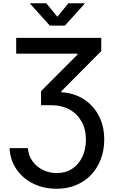

<svg xmlns="http://www.w3.org/2000/svg" viewBox="-20 -964 718 1199"><path d="M39.6 -39.1H154.3Q157.2 6.8 182.4 42Q207.5 77.1 247.3 96.9Q287.1 116.7 334.5 116.7Q391.1 116.7 431.6 89.4Q472.2 62 494.4 14.9Q516.6 -32.2 516.6 -90.8Q516.6 -157.2 489 -205.8Q461.4 -254.4 412.6 -280.8Q363.8 -307.1 300.3 -307.1H236.3V-395L463.9 -623V-628.9H81.1V-727.5H612.3V-645L363.3 -394.5V-387.7Q442.9 -383.3 503.2 -344.5Q563.5 -305.7 597.2 -241Q630.9 -176.3 630.9 -92.8Q630.9 -25.9 609.4 30.5Q587.9 86.9 548.6 128.2Q509.3 169.4 454.6 192.1Q399.9 214.8 333.5 214.8Q252.9 214.8 187.5 182.6Q122.1 150.4 82.8 93Q43.5 35.6 39.6 -39.1ZM268.6 -943.8 338.4 -859.4 407.2 -943.8H508.3V-940.4L385.3 -804.2H291L168.5 -940.4V-943.8Z"/></svg>

Font: V-Inter
Style: Medium-500
Weight: 500
Designer: Rasmus Andersson
Foundry: rsms
Version: Version 4.000;git-4146feb